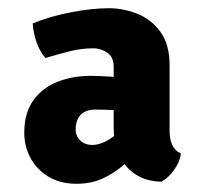

<svg xmlns="http://www.w3.org/2000/svg" viewBox="-20 -668 498 467"><path d="M39 -345Q39 -393 61 -423.8Q83 -454.5 119.8 -469Q156.5 -483.5 200.5 -483.5Q219 -483.5 246.5 -481.8Q274 -480 298 -478V-397Q279.5 -399 255.2 -400.2Q231 -401.5 212.5 -401.5Q188 -401.5 176 -388.5Q164 -375.5 164 -352.5Q164 -337.5 175 -326.5Q186 -315.5 204.5 -315.5Q227 -315.5 253.5 -334.2Q280 -353 297.5 -381L318 -303Q301.5 -285 279.8 -266Q258 -247 230 -234Q202 -221 166 -221Q126 -221 97.5 -238.5Q69 -256 54 -284.2Q39 -312.5 39 -345ZM420 -294.5Q418 -275.5 404 -255.5Q390 -235.5 372.5 -226Q320 -227 288.2 -262.2Q256.5 -297.5 256.5 -359.5V-505Q256.5 -529.5 240.8 -540Q225 -550.5 208 -550.5Q179 -550.5 151.8 -543.8Q124.5 -537 90.5 -527Q76.5 -543 68.8 -565.5Q61 -588 59.5 -611Q100.5 -628 152 -638Q203.5 -648 245 -648Q280 -648 314 -634.5Q348 -621 370.2 -590.5Q392.5 -560 392.5 -509V-350.5Q392.5 -330.5 398.5 -316.2Q404.5 -302 420 -294.5Z"/></svg>

Font: Signika
Style: Bold
Weight: 700
Designer: Anna Giedry
Foundry: Anna Giedry
Version: Version 2.001